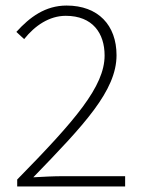

<svg xmlns="http://www.w3.org/2000/svg" viewBox="-20 -672 517 692"><path d="M42 0H431V-37H208C173 -37 136 -35 100 -33C283 -222 400 -345 400 -473C400 -581 334 -652 220 -652C143 -652 87 -610 39 -557L67 -531C106 -580 158 -615 217 -615C314 -615 357 -552 357 -472C357 -361 252 -239 42 -25Z"/></svg>

Font: Source Sans Pro Light
Style: Regular
Weight: 300
Designer: Paul D. Hunt
Foundry: Adobe Systems Incorporated
Version: Version 3.006;hotconv 1.0.111;makeotfexe 2.5.65597